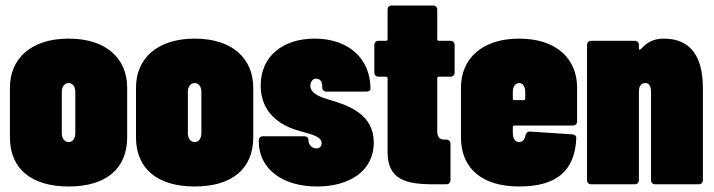

<svg xmlns="http://www.w3.org/2000/svg" viewBox="-20 -668 2588 696"><path d="M229 8C365 8 441 -57 441 -170V-350C441 -456 365 -528 229 -528C93 -528 16 -456 16 -350V-170C16 -57 93 8 229 8ZM229 -153C214 -153 204 -166 204 -185V-335C204 -354 214 -367 229 -367C243 -367 253 -354 253 -335V-185C253 -166 243 -153 229 -153Z M686 8C822 8 898 -57 898 -170V-350C898 -456 822 -528 686 -528C550 -528 473 -456 473 -350V-170C473 -57 550 8 686 8ZM686 -153C671 -153 661 -166 661 -185V-335C661 -354 671 -367 686 -367C700 -367 710 -354 710 -335V-185C710 -166 700 -153 686 -153Z M1129 8C1252 8 1335 -52 1335 -151C1335 -253 1246 -285 1175 -306C1148 -314 1105 -327 1105 -357C1105 -368 1111 -383 1126 -383C1138 -383 1148 -374 1148 -357V-351C1148 -342 1154 -336 1163 -336H1308C1317 -336 1323 -340 1323 -346C1323 -455 1244 -528 1121 -528C1004 -528 925 -463 925 -358C925 -258 997 -215 1053 -197C1096 -183 1146 -177 1146 -149C1146 -138 1139 -130 1127 -130C1115 -130 1098 -139 1098 -161C1098 -169 1092 -174 1083 -174H933C924 -174 918 -168 918 -159V-156C918 -58 1001 8 1129 8Z M1628 -405V-505C1628 -514 1622 -520 1613 -520H1571C1567 -520 1565 -523 1565 -526V-633C1565 -642 1559 -648 1550 -648H1400C1391 -648 1385 -642 1385 -633V-526C1385 -522 1383 -520 1379 -520H1352C1343 -520 1337 -514 1337 -505V-405C1337 -396 1343 -390 1352 -390H1379C1383 -390 1385 -387 1385 -384V-116C1385 -17 1452 0 1550 0H1598C1607 0 1613 -6 1613 -15V-147C1613 -156 1607 -162 1598 -162H1596C1578 -161 1565 -166 1565 -192V-384C1565 -388 1567 -390 1571 -390H1613C1622 -390 1628 -396 1628 -405Z M2072 -228V-350C2072 -456 1996 -528 1862 -528C1728 -528 1651 -456 1651 -350V-170C1651 -57 1728 8 1862 8C1997 8 2063 -48 2069 -165C2070 -175 2064 -180 2055 -181L1902 -191C1893 -192 1888 -187 1885 -178C1883 -165 1876 -153 1862 -153C1848 -153 1839 -166 1839 -185V-207C1839 -211 1841 -213 1845 -213H2057C2066 -213 2072 -219 2072 -228ZM1862 -367C1875 -367 1884 -354 1884 -335V-311C1884 -307 1882 -305 1878 -305H1845C1841 -305 1839 -307 1839 -311V-335C1839 -354 1848 -367 1862 -367Z M2386 -528C2367 -528 2335 -524 2310 -497C2305 -491 2300 -488 2298 -488C2297 -488 2296 -488 2296 -490V-505C2296 -514 2290 -520 2281 -520H2123C2114 -520 2108 -514 2108 -505V-15C2108 -6 2114 0 2123 0H2281C2290 0 2296 -6 2296 -15V-335C2296 -356 2304 -367 2319 -367C2333 -367 2340 -356 2340 -335V-15C2340 -6 2346 0 2355 0H2513C2522 0 2528 -6 2528 -15V-348C2528 -459 2487 -528 2386 -528Z"/></svg>

Font: Barlow Condensed Black
Style: Regular
Weight: 900
Width: 3
Designer: Jeremy Tribby
Foundry: Tribby Type
Version: Version 1.422;hotconv 1.0.109;makeotfexe 2.5.65596